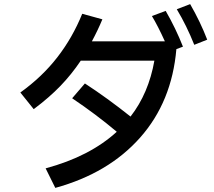

<svg xmlns="http://www.w3.org/2000/svg" viewBox="-20 -866 1040 934"><path d="M905 -846Q955 -759 988 -673L925 -648Q888 -741 840 -821ZM786 -813Q835 -728 870 -639L838 -627Q816 -371 662 -197Q508 -23 249 48L202 -47Q417 -105 548 -225Q447 -310 331 -388L393 -460Q502 -389 615 -299Q703 -412 731 -571H373Q328 -504 274 -448Q220 -392 144 -335L79 -416Q185 -492 259 -587.5Q333 -683 380 -799L478 -772Q456 -719 427 -665H782Q748 -740 719 -788Z"/></svg>

Font: IBM Plex Sans JP Medm
Style: Regular
Weight: 500
Designer: Mike Abbink; Paul van der Laan; Pieter van Rosmalen; Wujin Sim; Yejin Wi; Jinhee Kim; Boomi Park; Yona Kim; Kichan Ma
Foundry: Sandoll Inc.
Version: Version 1.002